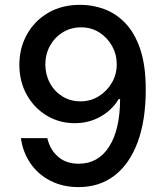

<svg xmlns="http://www.w3.org/2000/svg" viewBox="-20 -757 676 787"><path d="M311.8 -737.2Q360.4 -736.9 407.5 -719.6Q454.5 -702.4 493.1 -662.8Q531.6 -623.2 554.5 -556.5Q577.4 -489.7 577.4 -389.9Q577.4 -262.8 543.9 -173.3Q510.3 -83.8 448.7 -36.9Q387.1 9.9 302.6 9.9Q237.6 9.9 187.1 -15.8Q136.7 -41.5 105.3 -86.8Q73.9 -132.1 65.7 -190.7H174Q184.7 -144.2 217.5 -115.1Q250.4 -85.9 302.6 -85.9Q382.5 -85.9 427.2 -155.7Q471.9 -225.5 472.3 -350.9H466.6Q438.6 -305 391.3 -278.6Q344.1 -252.1 286.2 -252.1Q223.4 -252.1 171.9 -283Q120.4 -313.9 90 -367.9Q59.7 -421.9 59.3 -491.1Q59.3 -560 90.6 -616.1Q121.8 -672.2 178.6 -705.1Q235.4 -737.9 311.8 -737.2ZM312.1 -644.9Q270.6 -644.9 237.4 -624.5Q204.2 -604 185 -569.4Q165.8 -534.8 165.8 -492.5Q166.2 -450.6 184.7 -416.4Q203.1 -382.1 235.8 -361.9Q268.5 -341.6 310 -341.6Q351.6 -341.6 385.3 -362.7Q419 -383.9 438.9 -418.5Q458.8 -453.1 458.5 -493.6Q458.5 -533.7 439.5 -568.2Q420.5 -602.6 387.4 -623.8Q354.4 -644.9 312.1 -644.9Z"/></svg>

Font: Inter Zeller Medium
Style: Regular
Weight: 500
Designer: Rasmus Andersson; Joe Bland
Foundry: zeller
Version: Version 3.015;git-dec3a8cb1